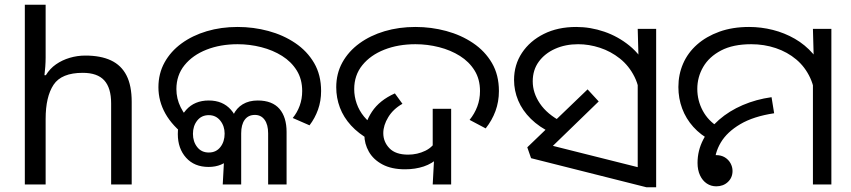

<svg xmlns="http://www.w3.org/2000/svg" viewBox="-20 -780 3598 812"><path d="M173 -537Q173 -518 171.5 -498Q170 -478 168 -462H174Q191 -490 217 -508Q243 -526 275 -535.5Q307 -545 341 -545Q406 -545 449.5 -524.5Q493 -504 515 -461Q537 -418 537 -349V0H450V-343Q450 -408 421 -440Q392 -472 330 -472Q240 -472 206.5 -421.5Q173 -371 173 -277V0H85V-760H173Z M770 -201Q709 -247 679.5 -299.5Q650 -352 650 -411Q650 -469 676 -516Q702 -563 748 -596.5Q794 -630 854.5 -648Q915 -666 985 -666Q1052 -666 1115 -649Q1178 -632 1228.5 -598Q1279 -564 1308.5 -513.5Q1338 -463 1338 -395Q1338 -353 1325 -316.5Q1312 -280 1289 -250L1218 -281Q1237 -304 1247.5 -333Q1258 -362 1258 -395Q1258 -445 1235 -482Q1212 -519 1173 -543.5Q1134 -568 1085 -580.5Q1036 -593 985 -593Q912 -593 853.5 -570Q795 -547 760.5 -504.5Q726 -462 726 -403Q726 -363 744 -326.5Q762 -290 796 -258L770 -201ZM862 -74Q802 -74 767 -113Q732 -152 732 -213Q732 -276 767.5 -315.5Q803 -355 863 -355Q922 -355 956.5 -316Q991 -277 991 -215Q991 -153 956 -113.5Q921 -74 862 -74ZM863 -135Q894 -135 912 -158Q930 -181 930 -215Q930 -247 911.5 -270Q893 -293 863 -293Q832 -293 814 -270Q796 -247 796 -214Q796 -181 814 -158Q832 -135 863 -135ZM930 -148 953 -222Q953 -264 966.5 -293.5Q980 -323 1006.5 -339Q1033 -355 1070 -355Q1101 -355 1124 -346Q1147 -337 1162 -319.5Q1177 -302 1184.5 -277.5Q1192 -253 1192 -222V0H1114V-216Q1114 -253 1099 -273.5Q1084 -294 1058 -294Q1030 -294 1015 -273.5Q1000 -253 1000 -216V0H922Z M1693 -64Q1636 -64 1597.5 -84.5Q1559 -105 1540 -138.5Q1521 -172 1521 -210Q1521 -259 1553 -307.5Q1585 -356 1650 -385L1682 -341Q1643 -319 1622 -284.5Q1601 -250 1601 -217Q1601 -180 1627 -153Q1653 -126 1706 -126Q1745 -126 1779 -142.5Q1813 -159 1830 -195L1874 -177Q1861 -139 1834.5 -113.5Q1808 -88 1772 -76Q1736 -64 1693 -64ZM1817 -130 1810 -143V-320H1888V0H1810ZM1544 -188Q1496 -215 1464.5 -249.5Q1433 -284 1417.5 -325Q1402 -366 1402 -411Q1402 -469 1428 -516Q1454 -563 1500 -596.5Q1546 -630 1606.5 -648Q1667 -666 1737 -666Q1804 -666 1867 -649Q1930 -632 1980.5 -598Q2031 -564 2060.5 -513.5Q2090 -463 2090 -395Q2090 -350 2075.5 -310.5Q2061 -271 2034 -237L1966 -273Q1987 -299 1998.5 -329.5Q2010 -360 2010 -395Q2010 -445 1987 -482Q1964 -519 1925 -543.5Q1886 -568 1837 -580.5Q1788 -593 1737 -593Q1664 -593 1605.5 -570Q1547 -547 1512.5 -504.5Q1478 -462 1478 -403Q1478 -372 1488.5 -342Q1499 -312 1519.5 -287Q1540 -262 1570 -244L1544 -188Z M2314 -217Q2261 -242 2225 -277.5Q2189 -313 2171.5 -355Q2154 -397 2154 -442Q2154 -506 2187.5 -556.5Q2221 -607 2280 -636.5Q2339 -666 2417 -666Q2477 -666 2535.5 -646Q2594 -626 2642.5 -586.5Q2691 -547 2719.5 -487Q2748 -427 2748 -347L2687 -344Q2687 -408 2663.5 -455Q2640 -502 2601.5 -532.5Q2563 -563 2517 -578Q2471 -593 2425 -593Q2371 -593 2327.5 -573.5Q2284 -554 2258.5 -519Q2233 -484 2233 -436Q2233 -387 2263.5 -342Q2294 -297 2355 -265L2314 -217ZM2677 -482 2681 -510 2677 -658H2755V12H2714L2226 -111L2210 -157L2465 -402L2512 -351L2282 -128L2275 -174L2737 -58L2677 -6Z M2987 -186Q2943 -209 2912 -243.5Q2881 -278 2865 -321Q2849 -364 2849 -412Q2849 -465 2869 -511Q2889 -557 2928 -591.5Q2967 -626 3022.5 -646Q3078 -666 3148 -666Q3199 -666 3248.5 -653.5Q3298 -641 3341.5 -616Q3385 -591 3418.5 -552.5Q3452 -514 3471 -463Q3490 -412 3490 -347L3428 -344Q3428 -404 3406.5 -450.5Q3385 -497 3347.5 -528.5Q3310 -560 3261 -576.5Q3212 -593 3157 -593Q3080 -593 3029.5 -566.5Q2979 -540 2954 -497Q2929 -454 2929 -404Q2929 -355 2952 -312Q2975 -269 3018 -243L2987 -186ZM3418 -471 3422 -511 3418 -658H3496V0H3418ZM3009 8Q2987 8 2969 -4Q2951 -16 2940.5 -38.5Q2930 -61 2930 -91Q2930 -143 2954 -189.5Q2978 -236 3021 -273.5Q3064 -311 3121 -335.5Q3178 -360 3243 -369L3254 -301Q3167 -288 3111 -255Q3055 -222 3028.5 -177.5Q3002 -133 3002 -84Q3002 -70 3008.5 -56Q3015 -42 3023 -30L2944 -64Q2944 -93 2962.5 -108.5Q2981 -124 3008 -124Q3030 -124 3045.5 -114.5Q3061 -105 3069.5 -89.5Q3078 -74 3078 -57Q3078 -29 3058.5 -10.5Q3039 8 3009 8Z"/></svg>

Font: hexloriya05
Style: Book
Weight: 400
Designer: Jelle Bosma - Monotype Design Team
Foundry: Monotype Imaging Inc.
Version: Version 2.003